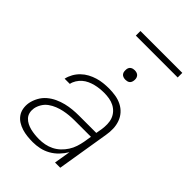

<svg xmlns="http://www.w3.org/2000/svg" viewBox="-259 -1002 1119 1119"><g transform="rotate(45 300.0 -443.0)"><path d="M230 8Q207 8 184 5.5Q161 3 140 -3.5Q119 -10 100.5 -21.5Q82 -33 69.5 -50.5Q57 -68 53 -90.5Q49 -113 53 -137Q58 -163 71.5 -188Q85 -213 106.5 -231.5Q128 -250 154 -262Q180 -274 206.5 -280.5Q233 -287 259.5 -289.5Q286 -292 312 -292H454L461 -331Q464 -352 463.5 -374Q463 -396 456 -415Q449 -434 435.5 -449Q422 -464 403.5 -473.5Q385 -483 364 -486.5Q343 -490 321 -490Q303 -490 285 -488Q267 -486 249 -481.5Q231 -477 213.5 -469Q196 -461 181.5 -448.5Q167 -436 156.5 -419Q146 -402 143 -385H100Q105 -408 117 -429.5Q129 -451 147 -468.5Q165 -486 186.5 -497.5Q208 -509 231 -516Q254 -523 277.5 -525.5Q301 -528 324 -528Q351 -528 378.5 -523.5Q406 -519 429.5 -507Q453 -495 470 -476Q487 -457 496 -432Q505 -407 506 -379.5Q507 -352 502 -324L449 0H406L423 -102Q408 -77 387 -55Q366 -33 340 -18.5Q314 -4 286 2Q258 8 230 8ZM244 -30Q267 -30 290.5 -34.5Q314 -39 336 -50Q358 -61 376 -78Q394 -95 407.5 -116Q421 -137 428.5 -160Q436 -183 440 -205L448 -254H313Q291 -254 269.5 -252Q248 -250 226.5 -245.5Q205 -241 183.5 -232.5Q162 -224 143 -210.5Q124 -197 112 -177Q100 -157 96 -136Q93 -117 97 -100Q101 -83 112.5 -70.5Q124 -58 140 -50Q156 -42 172.5 -38Q189 -34 207.5 -32Q226 -30 244 -30ZM355 -631Q345 -631 336.5 -634Q328 -637 322.5 -644Q317 -651 316 -660.5Q315 -670 316 -680Q317 -686 320 -692Q323 -698 329 -702Q335 -706 341.5 -707.5Q348 -709 354 -709Q364 -709 372.5 -706Q381 -703 386.5 -696Q392 -689 393.5 -679.5Q395 -670 393 -660Q392 -654 389 -648Q386 -642 380.5 -638Q375 -634 368 -632.5Q361 -631 355 -631ZM216 -856V-894H561V-856Z"/></g></svg>

Font: Iosevka Aile Extralight
Style: Italic
Weight: 200
Italic angle: -9°
Designer: Belleve Invis
Foundry: Belleve Invis
Version: Version 31.1.0; ttfautohint (v1.8.4)